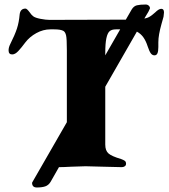

<svg xmlns="http://www.w3.org/2000/svg" viewBox="-20 -738 746 850"><path d="M706 -683Q706 -678 704 -664Q702 -657 695 -632Q688 -607 684.5 -587Q681 -567 681 -551V-530Q681 -511 677 -502Q673 -493 664 -493Q654 -493 647.5 -502Q641 -511 634 -532Q626 -557 614.5 -573Q603 -589 586 -598L446 -354V-98Q446 -71 460.5 -58.5Q475 -46 516 -34Q527 -30 532.5 -26Q538 -22 538 -13Q538 -6 532.5 -2Q527 2 519 2Q498 2 436 0L359 -2Q344 -2 296 0Q260 2 241 2L204 67Q195 82 180.5 87Q166 92 143 92Q122 92 122 71Q123 70 125 65.5Q127 61 131 55L276 -197V-515Q276 -567 272.5 -581.5Q269 -596 261 -601Q249 -608 220 -608H203Q171 -608 141 -591.5Q111 -575 92 -550Q75 -527 61 -512Q47 -497 34 -497Q18 -497 18 -515Q18 -528 25 -542Q46 -584 55 -611.5Q64 -639 67 -674Q70 -700 93 -700Q99 -700 111 -684Q119 -672 127 -666Q136 -659 159.5 -654.5Q183 -650 199 -650L537 -651L563 -696Q572 -711 586 -714.5Q600 -718 625 -718Q633 -718 638.5 -713Q644 -708 644 -701L637 -686L619 -656Q633 -658 644 -665Q650 -668 667 -683Q683 -699 694 -699Q706 -699 706 -683ZM446 -493 512 -608H493Q475 -608 465.5 -600Q456 -592 451 -569Q446 -546 446 -503Z"/></svg>

Font: EB Garamond ExtraBold
Style: Regular
Weight: 800
Designer: Georg Duffner and Octavio Pardo
Foundry: Georg Duffner
Version: Version 1.000